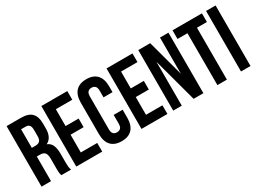

<svg xmlns="http://www.w3.org/2000/svg" viewBox="-39 -1312 2575 1923"><g transform="rotate(-30 1248.5 -350.0)"><path d="M270 0Q268 -7 266 -13Q264 -19 262.5 -28Q261 -37 260.5 -51Q260 -65 260 -86V-196Q260 -245 243 -265Q226 -285 188 -285H150V0H40V-700H206Q292 -700 330.5 -660Q369 -620 369 -539V-484Q369 -376 297 -342Q339 -325 354.5 -286.5Q370 -248 370 -193V-85Q370 -59 372 -39.5Q374 -20 382 0ZM150 -600V-385H193Q224 -385 241.5 -401Q259 -417 259 -459V-528Q259 -566 245.5 -583Q232 -600 203 -600Z M552 -405H703V-305H552V-100H742V0H442V-700H742V-600H552Z M1129 -261V-168Q1129 -83 1087.5 -37.5Q1046 8 965 8Q884 8 842.5 -37.5Q801 -83 801 -168V-532Q801 -617 842.5 -662.5Q884 -708 965 -708Q1046 -708 1087.5 -662.5Q1129 -617 1129 -532V-464H1025V-539Q1025 -577 1009.5 -592.5Q994 -608 968 -608Q942 -608 926.5 -592.5Q911 -577 911 -539V-161Q911 -123 926.5 -108Q942 -93 968 -93Q994 -93 1009.5 -108Q1025 -123 1025 -161V-261Z M1306 -405H1457V-305H1306V-100H1496V0H1196V-700H1496V-600H1306Z M1662 -507V0H1563V-700H1701L1814 -281V-700H1912V0H1799Z M1959 -700H2299V-600H2184V0H2074V-600H1959Z M2347 -700H2457V0H2347Z"/></g></svg>

Font: BebasNeueW01-Regular
Style: Regular
Weight: 400
Designer: Ryoichi Tsunekawa
Foundry: Ryoichi Tsunekawa
Version: Version 1.30